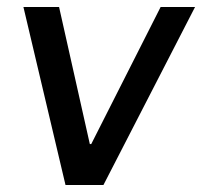

<svg xmlns="http://www.w3.org/2000/svg" viewBox="-20 -531 580 551"><path d="M168 0 47.2 -511H149.5L237.8 -117.5H241.8L441 -511H539.8L276.8 0Z"/></svg>

Font: Chivo Medium
Style: Italic
Weight: 500
Italic angle: -8.05°
Designer: Hector Gatti
Foundry: Omnibus-Type
Version: Version 2.002